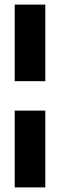

<svg xmlns="http://www.w3.org/2000/svg" viewBox="-20 -770 254 835"><path d="M177 -417V-750H44V-417ZM44 -289V45H177V-289Z"/></svg>

Font: Bluebird
Style: SfBdExt
Weight: 700
Designer: Jasper
Foundry: Cannot Into Space Fonts
Version: Version 0.98